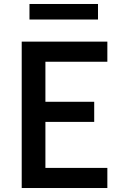

<svg xmlns="http://www.w3.org/2000/svg" viewBox="-20 -944 640 964"><path d="M89 0V-735H519V-634H208V-433H453V-332H208V-101H519V0ZM128 -846V-924H472V-846Z"/></svg>

Font: Iosevka Fixed Extended
Style: Bold
Weight: 700
Width: 7
Monospace: yes
Designer: Belleve Invis
Foundry: Belleve Invis
Version: Version 24.1.1; ttfautohint (v1.8.4)